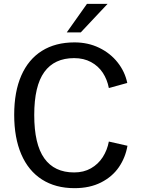

<svg xmlns="http://www.w3.org/2000/svg" viewBox="-20 -971 738 1001"><path d="M368.5 -750Q439 -750 497.2 -721.8Q555.5 -693.5 593.5 -645.2Q631.5 -597 643.5 -538.5L547.5 -512Q539 -556.5 515.8 -591.8Q492.5 -627 454.5 -647.5Q416.5 -668 366.5 -668Q263.5 -668 211 -595.5Q158.5 -523 158.5 -371.5Q158.5 -219 211 -145.5Q263.5 -72 366.5 -72Q416.5 -72 454.2 -93.5Q492 -115 515.5 -151.5Q539 -188 547.5 -233L644.5 -211Q634 -149.5 599.8 -99.5Q565.5 -49.5 506.8 -19.8Q448 10 368.5 10Q269.5 10 198.8 -35.2Q128 -80.5 91 -166.5Q54 -252.5 54 -372.5Q54 -492.5 91 -577Q128 -661.5 198.5 -705.8Q269 -750 368.5 -750ZM541 -951 401 -802H328L433.5 -951Z"/></svg>

Font: 1883 Sans
Style: Regular
Weight: 400
Designer: 1883 Sans project is a fork of Public Sans.
Version: Version 1.009